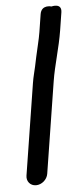

<svg xmlns="http://www.w3.org/2000/svg" viewBox="-53 -737 337 793"><g transform="rotate(-5 115.5 -341.0)"><path d="M64 25C87.8 25 110.1 5.7 113.9 -18L173.9 -397C184.4 -463.1 207.2 -531.9 218.7 -604L230.2 -677C236.7 -717.6 191.7 -705 191.7 -705C191.7 -705 150.7 -717.6 144.2 -677L132.7 -604C127.6 -572.2 118.1 -538 110.6 -502.3L102.6 -464.3C98.1 -443.1 91.9 -422.4 87.9 -397L27.9 -18C24.1 5.7 40.3 25 64 25Z"/></g></svg>

Font: CiSf OpenHand
Style: BlakObl
Weight: 400
Foundry: Cannot Into Space Fonts
Version: Version 0.7892